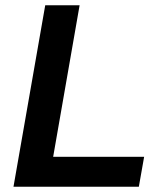

<svg xmlns="http://www.w3.org/2000/svg" viewBox="-20 -706 610 726"><path d="M31 0 151 -686H281L181 -113H525L505 0Z"/></svg>

Font: Archivo Variable SemiBold
Style: Italic
Weight: 600
Italic angle: -10°
Designer: Hector Gatti
Foundry: Omnibus-Type
Version: Version 2.001